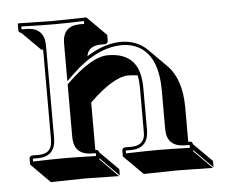

<svg xmlns="http://www.w3.org/2000/svg" viewBox="-42 -478 683 583"><g transform="rotate(-5 299.5 -186.5)"><path d="M381.3 -242.2Q368.2 -244.1 352.5 -244.6Q306.6 -243.7 233.4 -172.4V-27.8H234.9Q239.3 -27.3 241.7 -25.4Q243.7 -22.5 244.1 -20L300.8 36.6V55.7L244.1 -1L242.2 1L298.3 57.6Q297.4 57.6 194.3 55.7Q194.3 55.7 90.3 57.6L34.2 1L32.2 -1V-20Q34.2 -26.9 40 -27.8H59.1Q97.2 -27.8 101.1 -59.1Q101.6 -65.4 102.1 -71.8V-345.2H96.7L40 -401.9Q36.6 -402.3 34.2 -404.3Q32.2 -407.2 32.2 -410.2V-429.2L34.2 -431.2Q35.2 -431.2 141.1 -429.2L241.2 -431.2L243.2 -429.2L299.8 -372.6V-353.5Q297.9 -346.7 291.5 -345.2H276.4Q238.8 -343.8 234.4 -313.5Q288.1 -347.7 339.8 -348.1Q388.2 -347.2 418.5 -317.4L475.1 -260.7Q516.1 -218.3 516.6 -133.3V-27.8H522Q525.4 -27.3 527.8 -25.9Q529.8 -22.9 529.8 -20L586.4 36.6V55.7L529.8 -1L527.8 1L584.5 57.6Q583.5 57.6 477.5 55.7L373.5 57.6L316.9 1L314.9 -1V-20Q316.9 -26.9 323.2 -27.8H341.8Q379.9 -27.8 384.3 -59.1Q384.8 -65.4 384.8 -71.8V-201.2Q384.8 -225.1 381.3 -242.2ZM167 -71.8V-233.4L169.9 -236.3Q246.6 -311 295.9 -311Q376.5 -311 391.1 -241.7Q395 -223.1 395 -201.2V-71.8Q393.1 -19 341.8 -18.1H325.2V-9.3Q388.7 -11.2 420.9 -11.2Q455.6 -11.2 520 -9.3V-18.1H502.9Q450.7 -20 450.2 -71.8V-189.9Q450.2 -311.5 371.6 -334Q356.4 -337.9 339.8 -337.9Q261.7 -336.4 184.1 -259.8L167 -243.2V-357.9Q167 -410.6 217.8 -412.1Q219.2 -412.1 220.2 -412.1H232.9V-420.9Q171.9 -418.9 141.1 -418.9Q106.4 -418.9 42 -420.9V-412.1H59.1Q111.3 -410.2 111.8 -357.9V-71.8Q109.9 -19 59.1 -18.1H42V-9.3Q105.5 -11.2 138.2 -11.2Q171.4 -11.2 233.9 -9.3V-18.1H220.2Q168 -19.5 167 -71.8Z"/></g></svg>

Font: Linux Biolinum Shadow O
Style: Bold
Weight: 700
Designer: Philipp H. Poll
Foundry: Philipp H. Poll
Version: Version 0.9.2